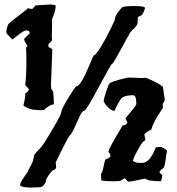

<svg xmlns="http://www.w3.org/2000/svg" viewBox="-20 -811 794 859"><path d="M628 -12 646 -4Q678 0 699 0Q701 0 703.5 -11.5Q706 -23 706 -28Q694 -36 694 -40Q694 -48 712 -60Q717 -63 724 -118L727 -135Q727 -142 700 -154L677 -152Q651 -82 615 -82H612Q584 -82 575 -91Q575 -101 594 -135.5Q613 -170 618 -175Q630 -182 630 -187L626 -209Q626 -215 657 -232Q666 -264 698 -312L708 -327Q709 -328 709 -331L708 -343Q708 -349 712.5 -353.5Q717 -358 717 -367L709 -422Q698 -433 667 -448Q636 -463 629 -463H628Q625 -462 614 -462L557 -464Q548 -464 512 -454Q476 -444 470.5 -438.5Q465 -433 454.5 -400Q444 -367 444 -359.5Q444 -352 461 -333.5Q478 -315 492 -315Q516 -367 528 -375Q544 -385 576 -385Q590 -385 590 -345Q590 -340 565.5 -311Q541 -282 541 -280L550 -264Q545 -250 529 -250Q465 -144 465 -132Q474 -122 474 -115.5Q474 -109 469 -105.5Q464 -102 458 -100Q452 -98 451 -97Q450 -96 443.5 -66Q437 -36 432 -33Q432 -6 435 -3Q457 0 489 0Q521 0 527 -6.5Q533 -13 537 -13Q541 -13 546.5 -5.5Q552 2 554 2Q565 2 596 -5ZM214 -589 208 -430Q208 -413 213 -407.5Q218 -402 218 -401Q221 -364 221 -350V-344Q204 -344 179 -321Q177 -318 165 -318H163Q123 -318 104 -327.5Q85 -337 85 -339L89 -358Q93 -377 93 -388V-393Q107 -401 109 -411Q108 -415 100.5 -422Q93 -429 93 -432V-433Q98 -473 98 -531.5Q98 -590 96 -596V-597Q96 -598 99.5 -601Q103 -604 103 -607Q88 -626 88 -637L113 -662Q113 -675 98 -675Q87 -675 61.5 -654.5Q36 -634 35 -634Q35 -635 21.5 -648.5Q8 -662 8 -666.5Q8 -671 11 -685Q14 -699 19 -705Q24 -711 62 -739.5Q100 -768 104 -774L122 -771Q125 -771 126 -772Q139 -787 140 -787L207 -791Q229 -789 229 -786Q229 -768 221 -746Q213 -724 212 -723L213 -706L212 -650Q212 -635 213 -632V-631Q213 -629 206 -623Q196 -614 196 -609Q196 -604 198 -600Q214 -593 214 -589ZM229 -84Q283 -196 293 -206Q303 -216 315 -243.5Q327 -271 337.5 -293Q348 -315 356.5 -315Q365 -315 421 -420Q477 -525 481 -525Q485 -525 503 -557.5Q521 -590 541.5 -628Q562 -666 567 -671L579 -683Q595 -699 595 -706L597 -735L612 -742Q619 -744 629 -775Q629 -784 580.5 -784Q532 -784 525 -777Q495 -744 495 -729V-727Q496 -726 476.5 -685Q457 -644 432.5 -603.5Q408 -563 399 -563Q398 -563 384 -529Q342 -426 323 -426Q318 -426 286 -373.5Q254 -321 254 -309.5Q254 -298 213.5 -230Q173 -162 166 -155Q136 -123 134.5 -120Q133 -117 129.5 -101Q126 -85 124 -82L101 -38Q70 5 70 15Q70 28 117.5 28Q165 28 169 24Q185 8 185 -0.5Q185 -9 199.5 -29.5Q214 -50 221 -51Q231 -54 231 -64Q231 -74 229 -84Z"/></svg>

Font: Piedra
Style: Regular
Weight: 400
Designer: Angel Koziupa & Ale Paul
Foundry: Angel Koziupa and Alejandro Paul
Version: Version 1.000